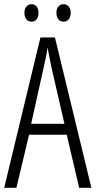

<svg xmlns="http://www.w3.org/2000/svg" viewBox="-20 -892 454 912"><path d="M96 -831C96 -805 110 -789 130 -789C149 -789 163 -804 163 -831C163 -857 149 -872 130 -872C110 -872 96 -856 96 -831ZM248 -831C248 -805 262 -789 282 -789C301 -789 316 -804 316 -831C316 -857 301 -872 282 -872C262 -872 248 -857 248 -831ZM356 0H414L241 -714H172L0 0H58L118 -252H297ZM286 -304H128L188 -574C196 -609 202 -637 206 -667C211 -637 217 -609 224 -574Z"/></svg>

Font: Noto Sans UI Condensed Light
Style: Regular
Weight: 300
Width: 3
Designer: Monotype Design Team
Foundry: Monotype Imaging Inc.
Version: Version 1.901